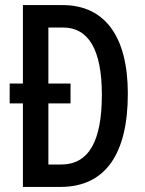

<svg xmlns="http://www.w3.org/2000/svg" viewBox="-20 -734 571 754"><path d="M226 -714H70V-406H18V-328H70V0H218C392 0 482 -127 482 -366C482 -593 390 -714 226 -714ZM227 -626C327 -626 380 -540 380 -362C380 -180 329 -88 220 -88H170V-328H257V-406H170V-626Z"/></svg>

Font: Noto Sans Gujarati ExtraCondensed Medium
Style: Regular
Weight: 500
Width: 2
Designer: Jelle Bosma - Monotype Design Team, Universal Thirst
Foundry: Monotype Imaging Inc.
Version: Version 2.106